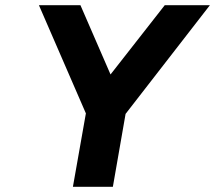

<svg xmlns="http://www.w3.org/2000/svg" viewBox="-20 -720 829 740"><path d="M311 -283 130 -700H290L406 -433L615 -700H789L464 -281L415 0H261Z"/></svg>

Font: Overpass Heavy
Style: Italic
Weight: 900
Italic angle: -10°
Designer: Delve Withrington, Dave Bailey
Foundry: Delve Fonts
Version: Version 3.000;DELV;Overpass